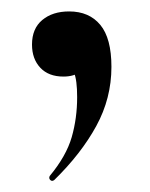

<svg xmlns="http://www.w3.org/2000/svg" viewBox="-20 -126 262 336"><path d="M101 -106Q136 -106 155.5 -82.5Q175 -59 175 -9Q175 46 148.5 94.5Q122 143 75 189Q71 192 68 189Q65 186 67 182Q96 147 105.5 114Q115 81 115 44Q115 14 109.5 1Q104 -12 94 -20L131 -27Q132 -10 121 -1Q110 8 91 8Q65 8 50.5 -7.5Q36 -23 36 -48Q36 -76 54 -91Q72 -106 101 -106Z"/></svg>

Font: Cormorant Garamond Light
Style: Regular
Weight: 300
Designer: Christian Thalmann (Catharsis Fonts)
Foundry: Catharsis Fonts
Version: Version 4.001